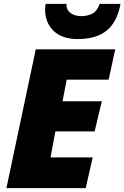

<svg xmlns="http://www.w3.org/2000/svg" viewBox="-20 -968 640 988"><path d="M164 -714H573L539 -558H323L302 -447H504L467 -292H265L240 -158H457L421 0H13ZM212 -920Q212 -940 216 -948H322Q321 -918 342.5 -901.5Q364 -885 398 -885Q431 -885 456 -898.5Q481 -912 493 -948H600Q584 -857 530.5 -812Q477 -767 379 -767Q301 -767 256.5 -808.5Q212 -850 212 -920Z"/></svg>

Font: Noto Sans Display Black
Style: Italic
Weight: 900
Italic angle: -12°
Designer: Monotype Design team
Foundry: Monotype Imaging Inc.
Version: Version 1.000